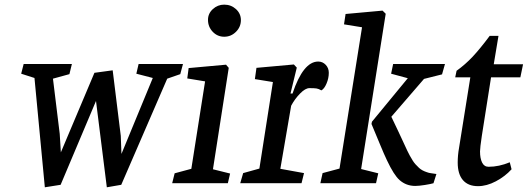

<svg xmlns="http://www.w3.org/2000/svg" viewBox="-20 -794 2287 832"><path d="M389.2 -478.5 468.3 -489.3 503.4 -205.1 506.3 -127 642.1 -456.1 570.8 -474.6 580.6 -516.6H772.9L761.2 -472.7L704.6 -453.1L505.4 6.8L442.9 17.6L396 -356.4L242.7 6.8L174.3 17.6L129.4 -456.1L71.8 -474.6L82.5 -516.6H291.5L280.8 -472.7L209.5 -453.1L238.8 -213.9L243.7 -133.8Z M1023.9 -707Q1023.9 -677.2 1002.4 -656Q981 -634.8 951.7 -634.8Q922.4 -634.8 901.9 -656.2Q881.3 -677.7 881.3 -708Q881.3 -735.4 902.3 -754.6Q923.3 -773.9 951.7 -773.9Q981.4 -773.9 1002.7 -754.4Q1023.9 -734.9 1023.9 -707ZM809.1 -62.5 868.7 -441.4 791.5 -454.1 797.4 -499 959.5 -513.7 971.2 -500 902.8 -60.5 977.1 -42 967.3 0H726.1L736.8 -43Z M1104 -63.5 1162.6 -438.5 1084.5 -451.2 1091.3 -500 1253.4 -514.6 1266.1 -501 1238.8 -388.7H1247.6Q1293.9 -527.3 1358.9 -527.3Q1377.9 -527.3 1391.4 -513.2Q1404.8 -499 1404.8 -478.5Q1404.8 -455.1 1395 -432.1Q1385.3 -409.2 1372.6 -402.3Q1360.8 -409.2 1351.8 -410.6Q1342.8 -412.1 1320.8 -412.1Q1303.2 -412.1 1280.3 -388.7Q1257.3 -365.2 1241.7 -335.9L1194.8 -62.5L1297.4 -43.9L1286.6 0H1021L1033.7 -43.9Z M1589.8 -256.8 1591.8 -266.6 1747.1 -455.1 1674.8 -474.6 1683.6 -516.6H1908.2L1895.5 -471.7L1817.4 -452.1L1675.8 -288.1L1705.1 -226.6Q1709 -217.3 1719.7 -195.3Q1732.9 -165.5 1745.1 -140.6Q1753.9 -121.6 1769 -97.2Q1778.3 -82.5 1795.9 -66.4Q1808.6 -54.7 1829.6 -47.9Q1837.9 -44.4 1850.6 -43L1871.1 -40L1858.4 0Q1847.2 3.4 1821 7.6Q1794.9 11.7 1779.3 11.7Q1740.2 11.7 1711.4 -13.7Q1687 -35.2 1656.7 -99.6Q1644.5 -125 1626 -169.9ZM1451.2 -63.5 1548.8 -675.8 1470.7 -688.5 1477.5 -733.4 1637.7 -748 1651.4 -734.4 1544.9 -61.5 1619.1 -43 1609.4 0H1368.2L1377.9 -43.9Z M2140.1 -638.7 2119.6 -515.6H2246.6L2234.9 -459H2107.9L2067.9 -205.1Q2060.1 -153.3 2060.1 -137.7Q2060.1 -107.9 2069.1 -89.6Q2078.1 -71.3 2097.2 -71.3Q2142.1 -71.3 2189 -90.8L2196.8 -60.5Q2168.5 -29.3 2128.7 -8.3Q2088.9 12.7 2051.3 12.7Q2008.8 12.7 1986.1 -13.4Q1963.4 -39.6 1963.4 -89.8Q1963.4 -121.1 1969.2 -153.3L2018.1 -459H1952.6L1958.5 -487.3Q1996.1 -514.2 2028.6 -548.8Q2061 -583.5 2102.1 -638.7Z"/></svg>

Font: Neuton
Style: Italic
Weight: 400
Italic angle: -9°
Designer: Brian M Zick
Version: Version 1.32